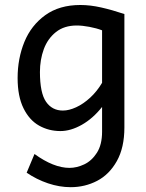

<svg xmlns="http://www.w3.org/2000/svg" viewBox="-20 -528 589 777"><path d="M266.1 229.5Q220.7 229.5 174.3 213.9Q127.9 198.2 87.9 170.9L119.6 95.2Q197.3 151.4 261.2 151.4Q290.5 151.4 320.8 137.2Q351.1 123 372.1 90.3Q393.1 57.6 393.1 4.9V-95.2Q356 -48.3 311 -22.9Q266.1 2.4 224.6 2.4Q177.2 2.4 137.9 -19.8Q98.6 -42 75 -90.1Q51.3 -138.2 51.3 -212.4Q51.3 -291 78.6 -358.2Q106 -425.3 163.1 -466.6Q220.2 -507.8 305.2 -507.8Q345.2 -507.8 389.4 -497.8Q433.6 -487.8 483.4 -471.2V-12.2Q483.4 69.3 452.9 123.8Q422.4 178.2 373 203.9Q323.7 229.5 266.1 229.5ZM290.5 -424.8Q239.7 -424.8 206.3 -398.2Q172.9 -371.6 157.2 -328.9Q141.6 -286.1 141.6 -236.8Q141.6 -151.9 166.3 -116.2Q190.9 -80.6 234.4 -80.6Q259.3 -80.6 288.3 -94Q317.4 -107.4 345 -132.8Q372.6 -158.2 393.1 -192.9V-405.3Q370.1 -414.1 341.6 -419.4Q313 -424.8 290.5 -424.8Z"/></svg>

Font: Lesson One
Style: Regular
Weight: 400
Designer: But Ko, Victor Gaultney, Annie Olsen, Julie Remington, Don Collingsworth, Eric Hays, Becca Hirsbrunner
Version: Version 1.100